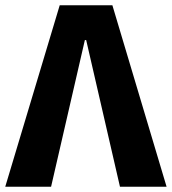

<svg xmlns="http://www.w3.org/2000/svg" viewBox="-28 -713 656 733"><path d="M301 -560H296L167 0H-8L200 -693H401L608 0H430Z"/></svg>

Font: Qzxlaeiskcpccdgjqmyffctclhy
Style: Regular
Weight: 700
Monospace: yes
Designer: Carrois Corporate & Edenspiekermann
Foundry: Carrois Corporate GbR & Edenspiekermann AG
Version: Version 2.001